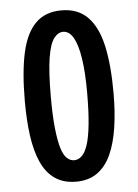

<svg xmlns="http://www.w3.org/2000/svg" viewBox="-51 -713 551 767"><g transform="rotate(-5 224.5 -329.5)"><path d="M224 14Q173 14 138.5 -10Q104 -34 84 -79Q64 -124 55.5 -186Q47 -248 47 -323Q47 -440 64 -517.5Q81 -595 120 -634Q159 -673 224 -673Q290 -673 329.5 -632.5Q369 -592 386 -515Q403 -438 403 -326Q403 -250 393.5 -187.5Q384 -125 363.5 -80Q343 -35 308.5 -10.5Q274 14 224 14ZM223 -72Q239 -72 253 -84.5Q267 -97 277 -126.5Q287 -156 292.5 -208Q298 -260 298 -337Q298 -418 289.5 -473.5Q281 -529 264.5 -558Q248 -587 223 -587Q203 -587 186.5 -565.5Q170 -544 161 -488.5Q152 -433 152 -331Q152 -255 157.5 -205Q163 -155 172 -125.5Q181 -96 194.5 -84Q208 -72 223 -72Z"/></g></svg>

Font: Bricolage Grotesque 24pt Condensed Medium
Style: Regular
Weight: 500
Width: 3
Designer: Mathieu Triay
Foundry: Atelier Triay
Version: Version 1.001;gftools[0.9.33.dev8+g029e19f]